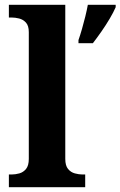

<svg xmlns="http://www.w3.org/2000/svg" viewBox="-20 -780 502 800"><path d="M17 0V-53H29Q44 -53 60.5 -57.5Q77 -62 88.5 -76Q100 -90 100 -118V-646Q100 -673 88 -686Q76 -699 59.5 -703Q43 -707 29 -707H17V-760H252V-118Q252 -90 263.5 -76Q275 -62 292 -57.5Q309 -53 323 -53H335V0ZM307 -613Q314 -633 321.5 -659Q329 -685 335.5 -711.5Q342 -738 346 -760H462V-750Q453 -729 437 -702Q421 -675 402.5 -648.5Q384 -622 367 -600H307Z"/></svg>

Font: Noto Serif Kannada
Style: Regular
Weight: 400
Designer: Universal Thirst, Indian Type Foundry and the Monotype Design Team
Foundry: Monotype Imaging Inc.
Version: Version 2.003